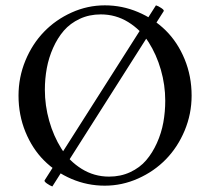

<svg xmlns="http://www.w3.org/2000/svg" viewBox="-20 -671 770 704"><path d="M349.6 -618.2Q307.1 -618.2 272.2 -601.8Q237.3 -585.4 214.1 -558.6Q190.9 -531.7 174.8 -495.6Q158.7 -459.5 151.6 -420.9Q144.5 -382.3 144.5 -341.8Q144.5 -284.2 160.4 -228Q176.3 -171.9 205.1 -126Q233.9 -80.1 279.5 -51.8Q325.2 -23.4 379.9 -23.4Q422.4 -23.4 457.5 -39.8Q492.7 -56.2 515.9 -83.3Q539.1 -110.4 555.4 -146.7Q571.8 -183.1 578.9 -222.2Q585.9 -261.2 585.9 -301.8Q585.9 -359.4 569.8 -415.3Q553.7 -471.2 524.7 -516.6Q495.6 -562 450 -590.1Q404.3 -618.2 349.6 -618.2ZM364.3 -651.4Q428.2 -651.4 486.3 -626.7Q544.4 -602.1 587.9 -559.1Q631.3 -516.1 657 -453.9Q682.6 -391.6 682.6 -320.3Q682.6 -253.4 657 -192.1Q631.3 -130.9 588.1 -86.7Q544.9 -42.5 486.3 -16.4Q427.7 9.8 364.3 9.8Q300.3 9.8 242.4 -14.9Q184.6 -39.6 141.6 -82.5Q98.6 -125.5 73.2 -187.5Q47.9 -249.5 47.9 -320.3Q47.9 -387.7 73.2 -449Q98.6 -510.3 141.4 -554.4Q184.1 -598.6 242.4 -625Q300.8 -651.4 364.3 -651.4ZM551.8 -651.4Q559.6 -649.4 571.3 -641.6Q583 -633.8 580.1 -629.9L171.9 12.7Q163.6 9.8 152.3 2Q141.1 -5.9 143.6 -9.8Z"/></svg>

Font: Amiri
Style: Regular
Weight: 400
Designer: Khaled Hosny
Version: Version 000.108